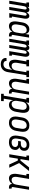

<svg xmlns="http://www.w3.org/2000/svg" viewBox="2100 -2676 791 5048"><g transform="rotate(90 2496.0 -152.5)"><path d="M-8 0 66 -450H37V-520H157L149 -475Q156 -486 164.5 -496Q173 -506 183.5 -513.5Q194 -521 206.5 -524.5Q219 -528 231 -528Q246 -528 259.5 -522.5Q273 -517 281.5 -506Q290 -495 294.5 -481.5Q299 -468 301 -453Q307 -468 316 -481.5Q325 -495 336.5 -506Q348 -517 363 -522.5Q378 -528 393 -528Q409 -528 422.5 -522Q436 -516 445 -504.5Q454 -493 458.5 -478.5Q463 -464 464 -449Q465 -434 463.5 -418.5Q462 -403 460 -387L407 -70H436L437 0H317L383 -400Q385 -410 385 -420Q385 -430 381.5 -438.5Q378 -447 370 -452.5Q362 -458 352 -458Q339 -458 327.5 -448Q316 -438 310 -425.5Q304 -413 300.5 -400Q297 -387 295 -374L233 0H155L221 -400Q223 -410 222.5 -420Q222 -430 218.5 -438.5Q215 -447 207.5 -452.5Q200 -458 190 -458Q177 -458 165.5 -448Q154 -438 147.5 -425.5Q141 -413 138 -400Q135 -387 133 -374L71 0Z M658 8Q632 8 608.5 -0.5Q585 -9 569.5 -27Q554 -45 546 -68.5Q538 -92 535.5 -117Q533 -142 535 -167.5Q537 -193 541 -219L561 -339Q565 -362 571 -385Q577 -408 588.5 -429.5Q600 -451 616.5 -470Q633 -489 653 -502.5Q673 -516 696.5 -522Q720 -528 743 -528Q767 -528 789.5 -521Q812 -514 828 -498.5Q844 -483 853 -462.5Q862 -442 866 -419L883 -520H961L890 -93Q889 -87 890 -81Q891 -75 895 -70.5Q899 -66 904.5 -64Q910 -62 916 -62H931V8H904Q884 8 865.5 3Q847 -2 833 -14Q819 -26 813.5 -44.5Q808 -63 810 -83Q799 -63 782 -45Q765 -27 745 -15Q725 -3 702.5 2.5Q680 8 658 8ZM700 -62Q723 -62 746.5 -70.5Q770 -79 787.5 -97Q805 -115 814 -137.5Q823 -160 827 -183L847 -303Q850 -321 851 -339Q852 -357 849.5 -374Q847 -391 841.5 -407Q836 -423 825 -435Q814 -447 797.5 -452.5Q781 -458 763 -458Q740 -458 716 -447.5Q692 -437 675.5 -417.5Q659 -398 650 -375Q641 -352 637 -328L617 -208Q614 -191 613.5 -174Q613 -157 615 -140.5Q617 -124 623 -109Q629 -94 640.5 -83Q652 -72 667.5 -67Q683 -62 700 -62Z M992 0 1066 -450H1037V-520H1157L1149 -475Q1156 -486 1164.5 -496Q1173 -506 1183.5 -513.5Q1194 -521 1206.5 -524.5Q1219 -528 1231 -528Q1246 -528 1259.5 -522.5Q1273 -517 1281.5 -506Q1290 -495 1294.5 -481.5Q1299 -468 1301 -453Q1307 -468 1316 -481.5Q1325 -495 1336.5 -506Q1348 -517 1363 -522.5Q1378 -528 1393 -528Q1409 -528 1422.5 -522Q1436 -516 1445 -504.5Q1454 -493 1458.5 -478.5Q1463 -464 1464 -449Q1465 -434 1463.5 -418.5Q1462 -403 1460 -387L1407 -70H1436L1437 0H1317L1383 -400Q1385 -410 1385 -420Q1385 -430 1381.5 -438.5Q1378 -447 1370 -452.5Q1362 -458 1352 -458Q1339 -458 1327.5 -448Q1316 -438 1310 -425.5Q1304 -413 1300.5 -400Q1297 -387 1295 -374L1233 0H1155L1221 -400Q1223 -410 1222.5 -420Q1222 -430 1218.5 -438.5Q1215 -447 1207.5 -452.5Q1200 -458 1190 -458Q1177 -458 1165.5 -448Q1154 -438 1147.5 -425.5Q1141 -413 1138 -400Q1135 -387 1133 -374L1071 0Z M1666 223Q1643 223 1620.5 220Q1598 217 1578 209.5Q1558 202 1541.5 188.5Q1525 175 1514 157Q1503 139 1499 117Q1495 95 1499 72H1577Q1574 90 1580 107Q1586 124 1599 134.5Q1612 145 1629.5 149Q1647 153 1665 153Q1689 153 1713 143Q1737 133 1754 113.5Q1771 94 1780 70.5Q1789 47 1793 23L1810 -81Q1799 -61 1783 -44Q1767 -27 1747.5 -15Q1728 -3 1706 2.5Q1684 8 1663 8Q1637 8 1614 -1Q1591 -10 1576 -28Q1561 -46 1553.5 -69.5Q1546 -93 1543 -117.5Q1540 -142 1542.5 -168Q1545 -194 1549 -219L1587 -450H1546V-520H1716V-450H1665L1625 -208Q1622 -191 1621.5 -174Q1621 -157 1622.5 -141Q1624 -125 1629.5 -110Q1635 -95 1646 -83.5Q1657 -72 1672.5 -67Q1688 -62 1705 -62Q1727 -62 1750 -71Q1773 -80 1789.5 -98Q1806 -116 1814.5 -138.5Q1823 -161 1827 -183L1871 -450H1830V-520H2000V-450H1949L1869 34Q1865 59 1857.5 83Q1850 107 1837 129Q1824 151 1804.5 170Q1785 189 1762 201Q1739 213 1714.5 218Q1690 223 1666 223Z M2163 8Q2137 8 2114 -1Q2091 -10 2076 -28Q2061 -46 2053.5 -69.5Q2046 -93 2043 -117.5Q2040 -142 2042.5 -168Q2045 -194 2049 -219L2087 -450H2046V-520H2177L2125 -208Q2122 -191 2121.5 -174Q2121 -157 2122.5 -141Q2124 -125 2129.5 -110Q2135 -95 2146 -83.5Q2157 -72 2172.5 -67Q2188 -62 2205 -62Q2227 -62 2250 -71Q2273 -80 2289.5 -98Q2306 -116 2314.5 -138.5Q2323 -161 2327 -183L2383 -520H2461L2390 -93Q2389 -87 2390 -81Q2391 -75 2395 -70.5Q2399 -66 2404.5 -64Q2410 -62 2416 -62H2431V8H2404Q2384 8 2365.5 3.5Q2347 -1 2333.5 -13Q2320 -25 2314 -43.5Q2308 -62 2310 -82Q2299 -62 2283 -44.5Q2267 -27 2247.5 -15Q2228 -3 2206 2.5Q2184 8 2163 8Z M2438 215V145H2489L2587 -450H2546V-520H2677L2663 -437Q2676 -458 2692 -475.5Q2708 -493 2728 -505Q2748 -517 2770.5 -522.5Q2793 -528 2815 -528Q2841 -528 2864.5 -519.5Q2888 -511 2903.5 -493Q2919 -475 2927.5 -451.5Q2936 -428 2938 -403Q2940 -378 2938.5 -352.5Q2937 -327 2933 -301L2913 -181Q2909 -158 2902.5 -135Q2896 -112 2884.5 -90.5Q2873 -69 2857 -50Q2841 -31 2820.5 -17.5Q2800 -4 2776.5 2Q2753 8 2730 8Q2706 8 2684 1Q2662 -6 2646 -21.5Q2630 -37 2621 -57.5Q2612 -78 2607 -101L2567 145H2631L2630 215ZM2711 -62Q2734 -62 2757.5 -72.5Q2781 -83 2798 -102.5Q2815 -122 2824 -145Q2833 -168 2836 -192L2856 -312Q2859 -329 2860 -346Q2861 -363 2858.5 -379.5Q2856 -396 2850 -411Q2844 -426 2833 -437Q2822 -448 2806.5 -453Q2791 -458 2774 -458Q2751 -458 2727.5 -449.5Q2704 -441 2686.5 -423Q2669 -405 2659.5 -382.5Q2650 -360 2647 -337L2627 -217Q2624 -199 2623 -181Q2622 -163 2624 -146Q2626 -129 2632 -113Q2638 -97 2649 -85Q2660 -73 2676.5 -67.5Q2693 -62 2711 -62Z M3203 8Q3174 8 3147 2Q3120 -4 3098.5 -19.5Q3077 -35 3062.5 -57.5Q3048 -80 3041.5 -107Q3035 -134 3035.5 -162.5Q3036 -191 3041 -219L3061 -339Q3065 -364 3073 -388.5Q3081 -413 3095 -435.5Q3109 -458 3128.5 -476.5Q3148 -495 3171.5 -507Q3195 -519 3220 -523.5Q3245 -528 3270 -528Q3299 -528 3326 -522Q3353 -516 3375 -500.5Q3397 -485 3411.5 -462.5Q3426 -440 3432.5 -413Q3439 -386 3438 -357.5Q3437 -329 3433 -301L3413 -181Q3409 -156 3400.5 -131.5Q3392 -107 3378.5 -84.5Q3365 -62 3345.5 -43.5Q3326 -25 3302.5 -13Q3279 -1 3253.5 3.5Q3228 8 3203 8ZM3204 -62Q3221 -62 3237 -66Q3253 -70 3268 -79Q3283 -88 3295.5 -101Q3308 -114 3316 -129Q3324 -144 3329 -160Q3334 -176 3336 -192L3356 -312Q3359 -329 3360 -346.5Q3361 -364 3358 -380.5Q3355 -397 3348.5 -412Q3342 -427 3330.5 -438Q3319 -449 3303 -453.5Q3287 -458 3270 -458Q3253 -458 3236.5 -454Q3220 -450 3205 -441Q3190 -432 3178 -419Q3166 -406 3158 -391Q3150 -376 3145 -360Q3140 -344 3137 -328L3117 -208Q3114 -191 3113.5 -173.5Q3113 -156 3115.5 -139.5Q3118 -123 3124.5 -108Q3131 -93 3142.5 -82Q3154 -71 3170.5 -66.5Q3187 -62 3204 -62Z M3712 8Q3682 8 3654 2.5Q3626 -3 3603 -17.5Q3580 -32 3565 -55Q3550 -78 3543 -105Q3536 -132 3536 -161Q3536 -190 3541 -219L3561 -339Q3565 -364 3573 -389Q3581 -414 3596 -436.5Q3611 -459 3631.5 -477.5Q3652 -496 3676 -507.5Q3700 -519 3725.5 -523.5Q3751 -528 3776 -528Q3799 -528 3822 -524.5Q3845 -521 3864.5 -512Q3884 -503 3900 -488.5Q3916 -474 3925.5 -454.5Q3935 -435 3937 -412Q3939 -389 3935 -366Q3933 -350 3926 -333.5Q3919 -317 3906.5 -304Q3894 -291 3878 -282Q3862 -273 3845 -267Q3863 -258 3878.5 -244.5Q3894 -231 3903.5 -212.5Q3913 -194 3914.5 -172Q3916 -150 3912 -128Q3908 -107 3899.5 -86.5Q3891 -66 3874.5 -49.5Q3858 -33 3838 -21.5Q3818 -10 3797 -3.5Q3776 3 3754.5 5.5Q3733 8 3712 8ZM3713 -62Q3726 -62 3738.5 -63.5Q3751 -65 3764 -68.5Q3777 -72 3789.5 -78.5Q3802 -85 3812 -94Q3822 -103 3828 -115.5Q3834 -128 3836 -141Q3840 -162 3833 -181.5Q3826 -201 3810.5 -213Q3795 -225 3774 -229.5Q3753 -234 3732 -234H3678L3690 -304H3744Q3756 -304 3767.5 -305Q3779 -306 3791 -309Q3803 -312 3814.5 -317.5Q3826 -323 3836 -332Q3846 -341 3851.5 -352.5Q3857 -364 3859 -376Q3862 -394 3857 -410.5Q3852 -427 3840 -438Q3828 -449 3811 -453.5Q3794 -458 3777 -458Q3760 -458 3742.5 -454.5Q3725 -451 3709.5 -442.5Q3694 -434 3681 -421Q3668 -408 3659 -393Q3650 -378 3645 -361.5Q3640 -345 3637 -328L3617 -208Q3614 -190 3613.5 -172Q3613 -154 3616.5 -137Q3620 -120 3627.5 -105Q3635 -90 3648 -80Q3661 -70 3678 -66Q3695 -62 3713 -62Z M4028 0 4102 -450H4061L4062 -520H4193L4156 -295H4194L4373 -520H4468L4260 -260L4382 0H4298L4193 -225H4144L4107 0Z M4663 8Q4637 8 4614 -1Q4591 -10 4576 -28Q4561 -46 4553.5 -69.5Q4546 -93 4543 -117.5Q4540 -142 4542.5 -168Q4545 -194 4549 -219L4587 -450H4546V-520H4677L4625 -208Q4622 -191 4621.5 -174Q4621 -157 4622.5 -141Q4624 -125 4629.5 -110Q4635 -95 4646 -83.5Q4657 -72 4672.5 -67Q4688 -62 4705 -62Q4727 -62 4750 -71Q4773 -80 4789.5 -98Q4806 -116 4814.5 -138.5Q4823 -161 4827 -183L4883 -520H4961L4890 -93Q4889 -87 4890 -81Q4891 -75 4895 -70.5Q4899 -66 4904.5 -64Q4910 -62 4916 -62H4931V8H4904Q4884 8 4865.5 3.5Q4847 -1 4833.5 -13Q4820 -25 4814 -43.5Q4808 -62 4810 -82Q4799 -62 4783 -44.5Q4767 -27 4747.5 -15Q4728 -3 4706 2.5Q4684 8 4663 8Z"/></g></svg>

Font: Iosevka Curly Slab
Style: Italic
Weight: 400
Italic angle: -9°
Monospace: yes
Designer: Belleve Invis
Foundry: Belleve Invis
Version: Version 22.1.2; ttfautohint (v1.8.4)